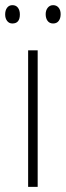

<svg xmlns="http://www.w3.org/2000/svg" viewBox="-33 -724 255 744"><path d="M113 0H76V-529H113ZM-13 -668Q-13 -684 -5.5 -694Q2 -704 15 -704Q29 -704 36.5 -694Q44 -684 44 -668Q44 -633 15 -633Q2 -633 -5.5 -643Q-13 -653 -13 -668ZM144 -669Q144 -684 152 -694Q160 -704 173 -704Q186 -704 194 -694.5Q202 -685 202 -669Q202 -653 194.5 -643Q187 -633 173 -633Q159 -633 151.5 -643Q144 -653 144 -669Z"/></svg>

Font: Noto Sans Kannada Condensed ExtraLight
Style: Regular
Weight: 200
Width: 3
Designer: Jelle Bosma - Monotype Design Team
Foundry: Monotype Imaging Inc.
Version: Version 2.005; ttfautohint (v1.8.4.7-5d5b)